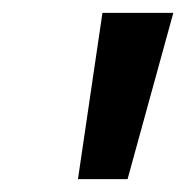

<svg xmlns="http://www.w3.org/2000/svg" viewBox="-20 -734 289 298"><path d="M101 -456H178L249 -714H139Z"/></svg>

Font: Noto Sans Display SemiCondensed Medium
Style: Italic
Weight: 500
Width: 4
Italic angle: -12°
Designer: Monotype Design Team
Foundry: Monotype Imaging Inc.
Version: Version 1.900